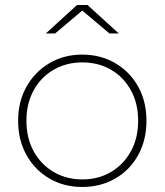

<svg xmlns="http://www.w3.org/2000/svg" viewBox="-20 -740 654 763"><path d="M307 3Q234 3 176.5 -30.5Q119 -64 85.5 -123.5Q52 -183 52 -260Q52 -337 85.5 -396Q119 -455 176.5 -489Q234 -523 307 -523Q380 -523 438 -489Q496 -455 529 -396Q562 -337 562 -260Q562 -183 529 -123.5Q496 -64 438 -30.5Q380 3 307 3ZM307 -27Q371 -27 421 -56.5Q471 -86 500 -138.5Q529 -191 529 -260Q529 -329 500 -381.5Q471 -434 421 -463Q371 -492 307 -492Q244 -492 193.5 -463Q143 -434 114 -381.5Q85 -329 85 -260Q85 -191 114 -138.5Q143 -86 193.5 -56.5Q244 -27 307 -27ZM162 -607 286 -720H328L452 -607H415L307 -698L199 -607Z"/></svg>

Font: Montserrat ExtraLight
Style: Regular
Weight: 200
Designer: Julieta Ulanovsky
Foundry: Julieta Ulanovsky
Version: Version 9.000; ttfautohint (v1.8.4.7-5d5b)